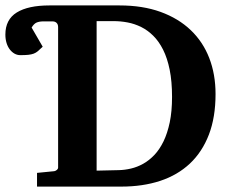

<svg xmlns="http://www.w3.org/2000/svg" viewBox="-37 -691 854 711"><path d="M600.1 -332Q600.1 -389.6 591.3 -432.9Q582.5 -476.1 566.9 -507.1Q551.3 -538.1 530.5 -558.6Q509.8 -579.1 485.6 -591.1Q461.4 -603 435.5 -607.9Q409.7 -612.8 383.8 -612.8H320.8V-59.1L403.8 -61Q425.3 -61.5 448.2 -66.9Q471.2 -72.3 493.2 -84.5Q515.1 -96.7 534.4 -116.9Q553.7 -137.2 568.4 -167.2Q583 -197.3 591.6 -238Q600.1 -278.8 600.1 -332ZM761.2 -342.8Q761.2 -256.8 736.6 -192.6Q711.9 -128.4 666.3 -85.4Q620.6 -42.5 556.2 -21.2Q491.7 0 412.1 0H100.1V-50.8L164.1 -57.1Q169.4 -58.1 173.8 -62Q178.2 -65.9 178.2 -69.8V-590.8Q178.2 -600.6 172.6 -606.2Q167 -611.8 157.2 -611.8H124Q108.4 -611.8 98.4 -607.4Q88.4 -603 80.1 -588.9L121.1 -518.1Q110.8 -507.8 103.5 -501.7Q96.2 -495.6 87.9 -492.4Q79.6 -489.3 67.9 -488Q56.2 -486.8 38.1 -486.8Q26.9 -486.8 17.1 -492.2Q7.3 -497.6 -0.5 -507.6Q-8.3 -517.6 -12.7 -531.7Q-17.1 -545.9 -17.1 -563Q-17.1 -618.7 25.1 -644.8Q67.4 -670.9 146 -670.9H405.8Q491.2 -670.9 557.4 -647Q623.5 -623 668.9 -579.8Q714.4 -536.6 737.8 -476.3Q761.2 -416 761.2 -342.8Z"/></svg>

Font: Charis SIL Afr
Style: Bold
Weight: 700
Foundry: SIL International
Version: Version 5.000